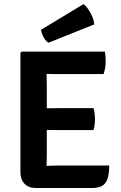

<svg xmlns="http://www.w3.org/2000/svg" viewBox="-20 -942 610 964"><path d="M82.5 -676.5 89 -683H214V-573Q214 -552 214.5 -537Q215 -522 215 -501.5V-171Q215 -154.5 214.5 -140.8Q214 -127 214 -109.5V2H159.5Q123.5 2 103 -19.5Q82.5 -41 82.5 -78ZM449.5 -399Q453.5 -386.5 455.2 -370.8Q457 -355 457 -344Q457 -332.5 455.2 -317.2Q453.5 -302 449.5 -289H280Q268 -289 247.5 -289.2Q227 -289.5 205.5 -289.8Q184 -290 168.5 -290.5V-397.5Q184 -398 205.5 -398.2Q227 -398.5 247.5 -398.8Q268 -399 280 -399ZM506.5 -683Q509.5 -668 510 -654.8Q510.5 -641.5 510.5 -630Q510.5 -618.5 508 -602Q505.5 -585.5 500 -570H280Q268 -570 247.5 -570.2Q227 -570.5 205.5 -571Q184 -571.5 168.5 -572V-683ZM528.5 -111Q528.5 -53.5 510.8 -25.8Q493 2 440.5 2H168.5V-106.5Q197 -108 223.8 -109.5Q250.5 -111 284 -111ZM399.5 -921.5Q411 -913 422.5 -896.5Q434 -880 442.8 -859.8Q451.5 -839.5 453 -819.5L223.5 -727.5Q209 -736 198.5 -755.8Q188 -775.5 186 -792.5Z"/></svg>

Font: Signika SemiBold
Style: Regular
Weight: 600
Designer: Anna Giedry
Foundry: Anna Giedry
Version: Version 2.001